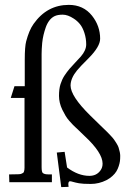

<svg xmlns="http://www.w3.org/2000/svg" viewBox="-20 -744 553 784"><path d="M17.1 -32H27.1Q61.3 -32 65.9 -33.9Q70.6 -35.9 73.6 -37.6Q76.7 -39.3 77.6 -42.5Q80.1 -49.1 80.1 -59.1V-344H23.9L39.1 -392.1H81.1V-500Q81.1 -553.5 86.9 -575.4Q92.8 -597.4 100 -614.9Q107.2 -632.3 117.2 -646.5Q172.1 -724.1 261 -724.1Q320.3 -724.1 355.5 -680.2Q388.9 -638.2 388.9 -585.9Q388.9 -553.7 341.8 -506.3Q306.4 -471.2 294.2 -456.1Q268.6 -424.8 268.1 -395Q268.1 -351.6 347.9 -272.9L388.9 -232.9Q392.6 -229.2 404.2 -218.1Q415.8 -207 419.7 -203Q423.6 -199 433 -189Q442.4 -179 446 -173.6Q449.7 -168.2 455.8 -158.6Q461.9 -148.9 464.4 -141.1Q470.9 -120.4 470.9 -107.3Q470.9 -94.2 469.7 -85.6Q468.5 -76.9 464.8 -65.6Q461.2 -54.2 455.3 -44.4Q449.5 -34.7 438.8 -25Q428.2 -15.4 414.6 -8.3Q383.8 7.1 350.8 7.1Q317.9 7.1 303 4.4Q288.1 1.7 278.8 -1.1Q269.5 -3.9 266.1 -3.9Q259 -3.9 259 8.1L260 19L230 20L211.9 -121.1L243.9 -124L253.9 -60.1Q299.6 -25.9 345 -25.9Q374.3 -25.9 390.1 -47.9Q398.9 -59.6 398.9 -75.9Q398.9 -120.4 325 -189L293.9 -219Q293 -220 287.7 -224.7Q282.5 -229.5 277.6 -234.5Q272.7 -239.5 263.3 -250.1Q253.9 -260.7 247.6 -271.5Q241.2 -282.2 234.4 -296.1Q220.9 -324.2 220.9 -352.8Q220.9 -381.3 227.1 -400.5Q233.2 -419.7 242.9 -434.7Q252.7 -449.7 264.5 -463.6Q276.4 -477.5 288.3 -489.7Q300.3 -502 310.1 -513.2Q332 -538.6 332 -562.7Q332 -586.9 324.7 -609.5Q317.4 -632.1 306.4 -645.5Q295.4 -658.9 281.2 -668Q256.8 -684.1 236.2 -684.1Q215.6 -684.1 203.2 -678.2Q190.9 -672.4 181.6 -660.3Q172.4 -648.2 166.9 -632.4Q161.4 -616.7 157.7 -601.2Q154.1 -585.7 152.3 -568.8Q149.9 -541.7 149.9 -523.9V-62Q149.9 -41.5 154.8 -37.6Q161.4 -32 176 -32H191.9V0H18.1Z"/></svg>

Font: Linden Hill
Style: Regular
Weight: 400
Version: Version 1.202